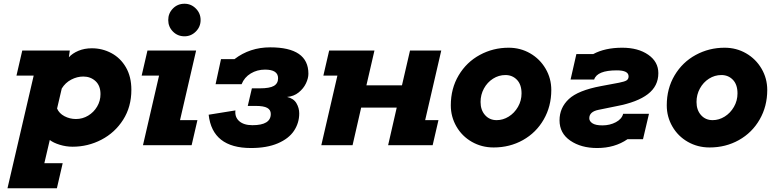

<svg xmlns="http://www.w3.org/2000/svg" viewBox="-20 -776 4120 1026"><path d="M353 -506 348 -470Q367 -491 399 -504.5Q431 -518 471 -518Q527 -518 575.5 -492Q624 -466 653 -416Q682 -366 682 -296Q682 -205 638 -136Q594 -67 522 -29.5Q450 8 368 8Q333 8 299 -2.5Q265 -13 246 -28L217 96H315L284 230H20L160 -372H68L99 -506ZM310 -303 285 -196Q296 -170 324.5 -155Q353 -140 386 -140Q421 -140 451 -158Q481 -176 499 -206.5Q517 -237 517 -273Q517 -318 490.5 -342.5Q464 -367 425 -367Q392 -367 360.5 -350.5Q329 -334 310 -303Z M966 -756Q1001 -756 1026.5 -730.5Q1052 -705 1052 -669Q1052 -633 1026.5 -607.5Q1001 -582 966 -582Q929 -582 904 -607.5Q879 -633 879 -669Q879 -705 904 -730.5Q929 -756 966 -756ZM768 -506H1028L942 -134H1035L1004 0H744L830 -372H737Z M1369 -304Q1421 -304 1443.5 -317Q1466 -330 1466 -358Q1466 -404 1396 -404Q1354 -404 1320 -383.5Q1286 -363 1271 -326H1132L1161 -460H1233Q1315 -523 1424 -523Q1628 -523 1628 -382Q1628 -358 1615 -330.5Q1602 -303 1576 -282Q1550 -261 1514 -258Q1549 -250 1564 -224.5Q1579 -199 1579 -170Q1579 -119 1551 -77Q1523 -35 1464.5 -10Q1406 15 1321 15Q1115 15 1095 -163L1238 -186Q1234 -150 1258.5 -128.5Q1283 -107 1329 -107Q1427 -107 1427 -167Q1427 -189 1408 -199.5Q1389 -210 1347 -210H1304L1326 -304Z M1739 -506H1981L1938 -320H2128L2171 -506H2338L2252 -134H2323L2292 0H2054L2100 -201H1910L1864 0H1697L1783 -372H1708Z M2698 -521Q2761 -521 2813 -491Q2865 -461 2895.5 -409Q2926 -357 2926 -295Q2926 -208 2885.5 -137.5Q2845 -67 2774.5 -27.5Q2704 12 2618 12Q2554 12 2501.5 -18Q2449 -48 2419 -100Q2389 -152 2389 -213Q2389 -303 2431 -373.5Q2473 -444 2544 -482.5Q2615 -521 2698 -521ZM2634 -134Q2668 -134 2698.5 -153Q2729 -172 2748 -205Q2767 -238 2767 -277Q2767 -324 2742.5 -349.5Q2718 -375 2681 -375Q2645 -375 2614.5 -355.5Q2584 -336 2566 -303Q2548 -270 2548 -231Q2548 -188 2572 -161Q2596 -134 2634 -134Z M3029 -351 3060 -487H3150Q3213 -521 3305 -521Q3390 -521 3444 -483.5Q3498 -446 3498 -385Q3498 -316 3442 -273Q3386 -230 3276 -209L3178 -189Q3129 -179 3129 -144Q3129 -128 3146 -117Q3163 -106 3199 -106Q3239 -106 3271 -123Q3303 -140 3310 -168H3448L3416 -32H3333Q3265 15 3171 15Q3085 15 3027.5 -24.5Q2970 -64 2970 -133Q2970 -200 3019.5 -246.5Q3069 -293 3192 -316L3288 -334Q3319 -340 3329 -347Q3339 -354 3339 -368Q3339 -400 3276 -400Q3171 -400 3155 -351Z M3852 -521Q3915 -521 3967 -491Q4019 -461 4049.5 -409Q4080 -357 4080 -295Q4080 -208 4039.5 -137.5Q3999 -67 3928.5 -27.5Q3858 12 3772 12Q3708 12 3655.5 -18Q3603 -48 3573 -100Q3543 -152 3543 -213Q3543 -303 3585 -373.5Q3627 -444 3698 -482.5Q3769 -521 3852 -521ZM3788 -134Q3822 -134 3852.5 -153Q3883 -172 3902 -205Q3921 -238 3921 -277Q3921 -324 3896.5 -349.5Q3872 -375 3835 -375Q3799 -375 3768.5 -355.5Q3738 -336 3720 -303Q3702 -270 3702 -231Q3702 -188 3726 -161Q3750 -134 3788 -134Z"/></svg>

Font: Arvo
Style: Bold Italic
Weight: 700
Italic angle: -13°
Designer: Anton Koovit (Cyrillic Expansion: Cyreal)
Foundry: Anton Koovit, Yassin Baggar
Version: Version 3.000